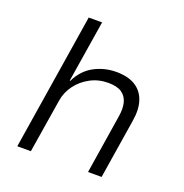

<svg xmlns="http://www.w3.org/2000/svg" viewBox="-127 -818 890 931"><g transform="rotate(20 318.0 -352.5)"><path d="M62 0 174 -705H243L192 -386H195Q224 -446 276.5 -474.5Q329 -503 391 -503Q452 -503 489.5 -479.5Q527 -456 541.5 -412.5Q556 -369 546 -308L497 0H427L475 -304Q482 -345 474.5 -375.5Q467 -406 442.5 -423Q418 -440 372 -440Q322 -440 280 -417.5Q238 -395 211 -358.5Q184 -322 177 -279L132 0Z"/></g></svg>

Font: Nunito Sans 7pt Light
Style: Italic
Weight: 300
Italic angle: -9°
Designer: Vernon Adams
Foundry: Vernon Adams
Version: Version 3.101;gftools[0.9.27]